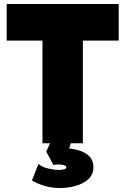

<svg xmlns="http://www.w3.org/2000/svg" viewBox="-20 -720 630 965"><path d="M193.5 0V-516H13.5V-700H576.5V-516H396.5V0ZM281.5 225Q239 225 202.5 213.8Q166 202.5 140.5 187L173.5 104Q193 120.5 223.2 127.2Q253.5 134 274.5 134Q294 134 303.8 130.5Q313.5 127 313.5 121Q313.5 112 292.8 108.2Q272 104.5 248.5 109L212.5 42L240.5 -20H342.5L327.5 26Q384.5 32 417 55.5Q449.5 79 449.5 121Q449.5 157 424.5 180Q399.5 203 361 214Q322.5 225 281.5 225Z"/></svg>

Font: Geologica Thin Roman Black
Style: Regular
Weight: 900
Version: Version 1.010;gftools[0.9.28]